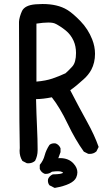

<svg xmlns="http://www.w3.org/2000/svg" viewBox="-20 -812 540 957"><path d="M218.8 87.9Q218.8 82 219.7 80.1Q226.6 64.5 242.2 57.6L243.2 57.1Q267.6 56.6 278.8 54.7Q292 52.2 294.4 48.8Q293 46.9 288.6 44.9Q281.7 41.5 268.8 41.5Q255.9 41.5 238.8 43.9Q225.6 54.7 208.5 54.7Q202.6 54.7 201.2 53.7Q185.5 46.9 178.7 31.2L178.2 30.3V9.8Q196.3 -12.2 202.6 -37.6Q210 -64.9 226.6 -89.8Q236.3 -97.7 250.5 -97.7Q256.8 -97.7 259.8 -96.2Q266.6 -93.3 272.2 -87.6Q277.8 -82 281.7 -73.2V-53.7L270.5 -23.4Q274.9 -23.9 279.3 -23.9Q322.3 -23.9 346.7 3.4Q365.7 24.4 365.7 46.9Q365.7 59.6 359.9 72.8Q343.8 108.4 253.9 124.5H252L227.1 111.8L226.1 110.8Q218.8 101.6 218.8 87.9ZM238.3 -327.1Q195.8 -318.4 159.7 -317.9Q161.6 -239.3 164.6 -177Q167.5 -114.7 167.5 -70.3Q167.5 -66.4 167.5 -62.5Q167.5 -34.7 154.8 -10.3Q140.6 2 121.1 2Q118.2 2 113.8 1.5L91.8 -9.8L91.3 -10.7Q77.6 -32.2 77.6 -60.5Q77.6 -67.4 78.6 -74.2Q76.7 -157.2 76.7 -206.1L74.7 -703.1Q75.2 -714.4 79.3 -729Q83.5 -743.7 89.8 -757.3Q104 -786.1 156.7 -790.5Q175.3 -792 191.9 -792Q267.1 -792 314.5 -763.2Q342.3 -746.6 380.9 -706.8Q419.4 -667 439.5 -615.7Q453.6 -580.1 453.6 -543.9Q453.6 -499.5 435.1 -464.4Q421.4 -439 397.5 -417.5Q357.9 -381.3 330.1 -362.3Q376 -273.4 413.6 -205.8Q451.2 -138.2 471.7 -79.6L460.4 -57.1L459.5 -56.6Q446.3 -44.9 426.8 -44.9Q423.8 -44.9 419.4 -45.4L397.9 -56.2Q355.5 -115.2 317.1 -195.3Q278.8 -275.4 238.3 -327.1ZM358.9 -547.9Q358.9 -581.5 346.7 -608.9Q332.5 -640.1 306.9 -660.6Q281.2 -681.2 256.8 -693.4Q245.1 -699.7 220.7 -699.7Q196.3 -699.7 161.6 -694.3V-405.3Q208 -409.2 241 -420.4Q273.9 -431.6 306.6 -446.8Q323.7 -461.9 340.8 -481Q358.9 -501.5 358.9 -547.9Z"/></svg>

Font: Bakudai
Style: Medium
Weight: 500
Version: Version 1.48